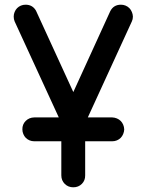

<svg xmlns="http://www.w3.org/2000/svg" viewBox="-20 -567 626 821"><path d="M344.2 37.1V182.6Q344.7 204.6 330.1 219.2Q315.4 233.9 293.5 233.9Q271.5 233.9 256.8 219.2Q242.2 204.6 242.2 182.6V37.1H126.5Q115.7 37.1 106.4 33.2Q97.2 29.3 90.3 22.5Q83.5 15.6 79.6 5.9Q75.7 -3.4 75.7 -13.7Q75.2 -35.2 89.8 -49.8Q104.5 -64.5 126.5 -64.9H231.4L42.5 -475.6Q38.6 -484.9 38.6 -496.1Q38.6 -506.3 42.5 -515.6Q46.4 -525.4 53.2 -532.2Q60.1 -539.1 69.3 -543Q78.6 -546.9 89.4 -546.9Q119.1 -546.9 133.8 -521.5L293.5 -173.3L451.2 -518.6Q465.3 -546.9 497.1 -546.9Q507.8 -546.9 517.1 -543Q526.4 -539.1 533.2 -532.2Q540 -525.4 543.9 -515.6Q547.9 -506.3 548.3 -496.1Q548.3 -484.9 543.9 -475.6L355.5 -64.9H460Q470.7 -64.5 480 -60.5Q489.3 -56.6 496.1 -49.8Q502.9 -43 506.8 -33.7Q510.7 -24.4 511.2 -13.7Q510.7 -3.4 506.8 5.9Q502.9 15.6 496.1 22.5Q489.3 29.3 480 33.2Q470.7 37.1 460 37.1Z"/></svg>

Font: Comfortaa
Style: Bold
Weight: 700
Designer: Johan Aakerlund
Foundry: Johan Aakerlund
Version: Version 2.001; ttfautohint (v1.4.1)